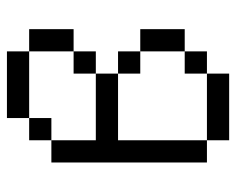

<svg xmlns="http://www.w3.org/2000/svg" viewBox="-82 -582 665 540"><g transform="rotate(-90 250.0 -312.5)"><path d="M375 -562.5H187.5V-625H375ZM62.5 -500H125V-375H312.5V-312.5H125V-62.5H62.5ZM125 -62.5H312.5V0H125ZM125 -562.5H187.5V-500H125ZM312.5 -125H375V-62.5H312.5ZM312.5 -312.5H375V-250H312.5ZM312.5 -437.5H375V-375H312.5ZM375 -250H437.5V-125H375ZM375 -562.5H437.5V-437.5H375Z"/></g></svg>

Font: 寒蝉点阵体 16px
Style: Regular
Weight: 400
Designer: Designed by Warren2060
Foundry: ChillType
Version: Version 1.000